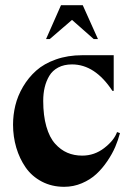

<svg xmlns="http://www.w3.org/2000/svg" viewBox="-20 -701 508 733"><path d="M155.8 -551.8 212.9 -681.2H295.9L354 -551.8H337.9L254.9 -625L169.9 -551.8ZM414.1 -354H409.2Q342.8 -455.1 254.9 -455.1Q224.6 -455.1 202.4 -443.4Q180.2 -431.6 168.2 -411.4Q156.2 -391.1 150.6 -367.4Q145 -343.8 145 -315.9Q145 -259.8 157 -218Q168.9 -176.3 190.2 -152.6Q211.4 -128.9 237.1 -117.9Q262.7 -106.9 293.9 -106.9Q340.8 -106.9 378.4 -136.2Q416 -165.5 426.8 -196.8L438 -192.9Q431.2 -166.5 419.9 -140.1Q408.7 -113.8 389.6 -85.7Q370.6 -57.6 347.7 -36.4Q324.7 -15.1 292.7 -1.5Q260.7 12.2 225.1 12.2Q177.7 12.2 139.6 -7.8Q101.6 -27.8 78.1 -61.5Q54.7 -95.2 42.2 -137.2Q29.8 -179.2 29.8 -225.1Q29.8 -262.2 38.6 -298.6Q47.4 -335 67.9 -369.9Q88.4 -404.8 118.2 -431.4Q147.9 -458 193.4 -474.1Q238.8 -490.2 293.9 -490.2H414.1Z"/></svg>

Font: Bluu Next
Style: Bold
Weight: 700
Designer: Jean-Baptiste Morizot, Igor Stepanchenko (Cyrillic)
Foundry: Igor Stepanchenko
Version: Version 1.005